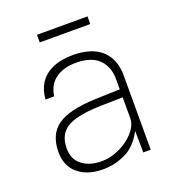

<svg xmlns="http://www.w3.org/2000/svg" viewBox="-126 -767 791 875"><g transform="rotate(-20 270.0 -330.0)"><path d="M226.5 10Q175.5 10 138.2 -7.2Q101 -24.5 80.8 -56.2Q60.5 -88 60.5 -132Q60.5 -219 116.8 -258.8Q173 -298.5 301.5 -303L421 -307V-357Q421 -416.5 384.8 -452.8Q348.5 -489 273 -489Q215.5 -489 176.5 -462.2Q137.5 -435.5 129 -379H87Q90 -423.5 111.2 -456.8Q132.5 -490 173.5 -508.5Q214.5 -527 275 -527Q330.5 -527 372 -508.8Q413.5 -490.5 436.5 -453Q459.5 -415.5 459.5 -358V0H423.5L422 -105Q388.5 -40.5 336 -15.2Q283.5 10 226.5 10ZM233 -27Q265.5 -27 298.5 -38.8Q331.5 -50.5 359.2 -70.8Q387 -91 404 -116Q421 -141 421 -167V-268L320.5 -266Q238 -264.5 190.2 -250.5Q142.5 -236.5 122 -208.2Q101.5 -180 101.5 -135Q101.5 -84 137.5 -55.5Q173.5 -27 233 -27ZM396.5 -669.5V-632.5H151.5V-669.5Z"/></g></svg>

Font: Public Sans Thin
Style: Regular
Weight: 100
Designer: The Public Sans project authors (U.S. Web Design System). Libre Franklin designed by Pablo Impallari and Rodrigo Fuenzal
Version: Version 1.008